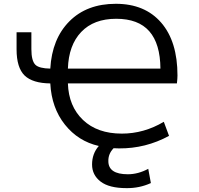

<svg xmlns="http://www.w3.org/2000/svg" viewBox="-20 -762 1040 1001"><path d="M334 -404.3H816.4Q815.4 -534.2 758.3 -599.1Q701.2 -664.1 585.9 -664.1Q468.8 -664.1 403.3 -595.2Q337.9 -526.4 334 -404.3ZM572.3 10.7Q543.9 40 544.9 78.1Q544.9 146.5 646.5 146.5Q700.2 146.5 752.9 118.2L766.6 192.4Q707 219.7 639.6 218.8Q548.8 218.8 504.4 184.6Q460 150.4 460 95.7Q460 39.1 495.1 -1Q387.7 -25.4 318.4 -112.3Q249 -199.2 242.2 -327.1Q150.4 -328.1 108.4 -368.2Q66.4 -409.2 66.4 -504.9V-593.8H143.6V-505.9Q143.6 -444.3 165 -423.8Q184.6 -405.3 242.2 -404.3Q251 -559.6 341.8 -650.9Q432.6 -742.2 584 -742.2Q735.4 -742.2 820.3 -644Q905.3 -545.9 905.3 -368.2Q905.3 -352.5 902.3 -327.1H334Q337.9 -208 412.6 -136.7Q487.3 -65.4 615.2 -65.4Q730.5 -65.4 834 -127L861.3 -53.7Q739.3 12.7 600.6 11.7Q579.1 11.7 572.3 10.7Z"/></svg>

Font: GenEi Gothic M Regular
Style: Regular
Weight: 400
Designer: o_tamon (Modified); [Source Han Sans]
Ryoko NISHIZUKA  (kana & ideographs); Paul D. Hunt (Latin, Greek & Cyrillic); Wenl
Version: Version 1.1a;Original Version 1.004